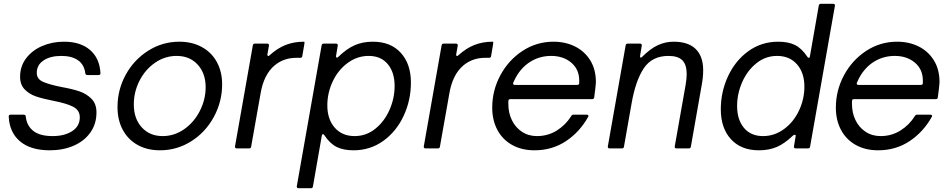

<svg xmlns="http://www.w3.org/2000/svg" viewBox="-20 -783 5016 1013"><path d="M26 -168Q26 -178 36 -178H105Q115 -178 116 -168Q121 -120 155.5 -92.5Q190 -65 258 -65Q320 -65 360.5 -91Q401 -117 401 -164Q401 -202 365.5 -220Q330 -238 262 -251Q206 -262 170.5 -274Q135 -286 110.5 -311Q86 -336 86 -378Q86 -433 117.5 -475Q149 -517 202 -540Q255 -563 318 -563Q405 -563 455.5 -519Q506 -475 510 -397Q510 -387 500 -387H441Q431 -387 430 -397Q424 -443 391 -465.5Q358 -488 304 -488Q245 -488 209.5 -464Q174 -440 174 -399Q174 -366 206.5 -351.5Q239 -337 304 -324Q361 -314 399 -301Q437 -288 463 -261.5Q489 -235 489 -190Q489 -129 456.5 -83.5Q424 -38 368 -14Q312 10 243 10Q142 10 86 -37Q30 -84 26 -168Z M600 -218Q600 -310 643.5 -389Q687 -468 762 -515.5Q837 -563 926 -563Q994 -563 1045.5 -534.5Q1097 -506 1124.5 -455Q1152 -404 1152 -338Q1152 -247 1108.5 -166.5Q1065 -86 989.5 -38Q914 10 824 10Q756 10 705.5 -18.5Q655 -47 627.5 -98.5Q600 -150 600 -218ZM1065 -323Q1065 -396 1023 -442Q981 -488 912 -488Q850 -488 798 -452Q746 -416 716 -357Q686 -298 686 -232Q686 -157 728 -111Q770 -65 838 -65Q900 -65 952 -101.5Q1004 -138 1034.5 -198Q1065 -258 1065 -323Z M1229 0Q1224 0 1221.5 -3Q1219 -6 1220 -11L1314 -544Q1316 -553 1325 -553H1390Q1395 -553 1397.5 -550Q1400 -547 1399 -542L1391 -497V-493Q1391 -488 1394.5 -487.5Q1398 -487 1402 -491Q1444 -529 1487.5 -546Q1531 -563 1584 -563Q1586 -563 1586.5 -559.5Q1587 -556 1586 -552L1575 -487Q1574 -478 1564 -478H1544Q1477 -478 1429 -438Q1372 -390 1355 -291L1305 -9Q1304 0 1294 0Z M1631 201Q1630 210 1620 210H1555Q1550 210 1547.5 207Q1545 204 1546 199L1677 -544Q1679 -553 1688 -553H1753Q1758 -553 1760.5 -550Q1763 -547 1762 -542L1753 -488V-485Q1753 -480 1756.5 -479Q1760 -478 1764 -482Q1809 -526 1851.5 -544.5Q1894 -563 1947 -563Q2041 -563 2094.5 -504.5Q2148 -446 2148 -347Q2148 -254 2109.5 -171.5Q2071 -89 2002 -39.5Q1933 10 1845 10Q1792 10 1756.5 -7.5Q1721 -25 1691 -70Q1689 -75 1684 -75Q1679 -75 1678 -68ZM2062 -330Q2062 -401 2026 -444.5Q1990 -488 1925 -488Q1865 -488 1814.5 -451Q1764 -414 1735.5 -353.5Q1707 -293 1707 -227Q1707 -154 1746 -109.5Q1785 -65 1851 -65Q1912 -65 1960 -103.5Q2008 -142 2035 -203Q2062 -264 2062 -330Z M2225 0Q2220 0 2217.5 -3Q2215 -6 2216 -11L2310 -544Q2312 -553 2321 -553H2386Q2391 -553 2393.5 -550Q2396 -547 2395 -542L2387 -497V-493Q2387 -488 2390.5 -487.5Q2394 -487 2398 -491Q2440 -529 2483.5 -546Q2527 -563 2580 -563Q2582 -563 2582.5 -559.5Q2583 -556 2582 -552L2571 -487Q2570 -478 2560 -478H2540Q2473 -478 2425 -438Q2368 -390 2351 -291L2301 -9Q2300 0 2290 0Z M2577 -215Q2577 -306 2620 -386Q2663 -466 2737 -514.5Q2811 -563 2900 -563Q2963 -563 3013.5 -538Q3064 -513 3094 -465Q3124 -417 3124 -349Q3123 -327 3115 -269Q3114 -260 3104 -260H2673Q2665 -260 2663.5 -255.5Q2662 -251 2662 -244.5Q2662 -238 2662 -235Q2662 -188 2680.5 -149.5Q2699 -111 2733.5 -88Q2768 -65 2813 -65Q2871 -65 2918 -94.5Q2965 -124 2994 -171Q2998 -178 3006 -178H3075Q3081 -178 3083.5 -175Q3086 -172 3084 -168Q3040 -88 2967 -39Q2894 10 2800 10Q2732 10 2681.5 -18.5Q2631 -47 2604 -98Q2577 -149 2577 -215ZM3025 -335Q3036 -335 3036 -345V-358Q3036 -417 2994 -452.5Q2952 -488 2888 -488Q2833 -488 2787 -462.5Q2741 -437 2710 -389Q2700 -374 2688 -347L2687 -343Q2687 -335 2696 -335Z M3272 -9Q3271 0 3261 0H3196Q3191 0 3188.5 -3Q3186 -6 3187 -11L3281 -544Q3283 -553 3292 -553H3357Q3362 -553 3364.5 -550Q3367 -547 3366 -542L3357 -488V-485Q3357 -479 3361 -479Q3364 -479 3368 -483Q3412 -527 3451.5 -545Q3491 -563 3534 -563Q3611 -563 3650.5 -524.5Q3690 -486 3690 -412Q3690 -375 3682 -333L3625 -9Q3624 0 3614 0H3549Q3544 0 3541.5 -3Q3539 -6 3540 -11L3597 -333Q3603 -366 3603 -392Q3603 -442 3580 -465Q3557 -488 3507 -488Q3420 -488 3376.5 -422.5Q3333 -357 3312 -236Z M3783 -206Q3783 -299 3821.5 -381.5Q3860 -464 3929 -513.5Q3998 -563 4086 -563Q4139 -563 4174.5 -545.5Q4210 -528 4240 -483Q4243 -478 4247 -478Q4252 -478 4253 -485L4300 -754Q4302 -763 4311 -763H4376Q4381 -763 4383.5 -760Q4386 -757 4385 -752L4254 -9Q4253 0 4243 0H4178Q4173 0 4170.5 -3Q4168 -6 4169 -11L4178 -65V-68Q4178 -72 4174 -72Q4168 -72 4163 -67Q4119 -25 4078 -7.5Q4037 10 3984 10Q3890 10 3836.5 -48.5Q3783 -107 3783 -206ZM4224 -326Q4224 -399 4185 -443.5Q4146 -488 4080 -488Q4019 -488 3971 -449.5Q3923 -411 3896 -350Q3869 -289 3869 -223Q3869 -152 3905 -108.5Q3941 -65 4006 -65Q4066 -65 4116.5 -102Q4167 -139 4195.5 -199.5Q4224 -260 4224 -326Z M4390 -215Q4390 -306 4433 -386Q4476 -466 4550 -514.5Q4624 -563 4713 -563Q4776 -563 4826.5 -538Q4877 -513 4907 -465Q4937 -417 4937 -349Q4936 -327 4928 -269Q4927 -260 4917 -260H4486Q4478 -260 4476.5 -255.5Q4475 -251 4475 -244.5Q4475 -238 4475 -235Q4475 -188 4493.5 -149.5Q4512 -111 4546.5 -88Q4581 -65 4626 -65Q4684 -65 4731 -94.5Q4778 -124 4807 -171Q4811 -178 4819 -178H4888Q4894 -178 4896.5 -175Q4899 -172 4897 -168Q4853 -88 4780 -39Q4707 10 4613 10Q4545 10 4494.5 -18.5Q4444 -47 4417 -98Q4390 -149 4390 -215ZM4838 -335Q4849 -335 4849 -345V-358Q4849 -417 4807 -452.5Q4765 -488 4701 -488Q4646 -488 4600 -462.5Q4554 -437 4523 -389Q4513 -374 4501 -347L4500 -343Q4500 -335 4509 -335Z"/></svg>

Font: Open Sauce Two
Style: Italic
Weight: 400
Italic angle: -10°
Designer: Alfredo Marco Pradil
Foundry: Creative Sauce Fz LLC
Version: Version 1.477